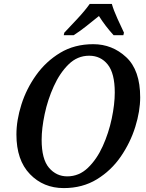

<svg xmlns="http://www.w3.org/2000/svg" viewBox="-20 -951 745 982"><path d="M306 11Q402 11 475.5 -34Q549 -79 598 -150.5Q647 -222 672 -302.5Q697 -383 697 -453Q697 -592 625.5 -658.5Q554 -725 457 -725Q361 -725 288 -681Q215 -637 165 -567Q115 -497 89.5 -416.5Q64 -336 64 -263Q64 -132 133 -60.5Q202 11 306 11ZM324 -49Q268 -49 230.5 -93Q193 -137 193 -236Q193 -294 208.5 -367.5Q224 -441 255 -509.5Q286 -578 331 -622Q376 -666 436 -666Q495 -666 531 -621Q567 -576 567 -478Q567 -418 551.5 -344.5Q536 -271 505.5 -203.5Q475 -136 429.5 -92.5Q384 -49 324 -49ZM306 -771H357Q391 -793 420.5 -816.5Q450 -840 486 -869Q519 -817 561 -771H611L614 -784Q601 -811 581 -855Q561 -899 552 -931H439Q415 -897 374 -853Q333 -809 309 -784Z"/></svg>

Font: Noto Serif SemiCondensed Semi
Style: Italic
Weight: 600
Width: 4
Italic angle: -12°
Designer: Monotype Design Team
Foundry: Monotype Imaging Inc.
Version: Version 1.901